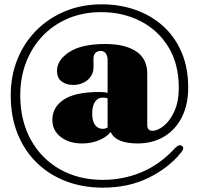

<svg xmlns="http://www.w3.org/2000/svg" viewBox="-20 -719 918 886"><path d="M683.5 -115.5Q707.5 -115.5 736 -138.5Q764.5 -161.5 784.8 -205.8Q805 -250 805 -314.5Q805 -423.5 757.5 -501.5Q710 -579.5 628.8 -621.2Q547.5 -663 447 -663Q364.5 -663 296 -634.5Q227.5 -606 177.8 -554.2Q128 -502.5 100.8 -432.5Q73.5 -362.5 73.5 -279.5Q73.5 -162.5 122 -74.5Q170.5 13.5 256.5 62.2Q342.5 111 454.5 111Q549.5 111 634.2 75.2Q719 39.5 788 -36Q808 -55.5 820.5 -45Q833.5 -34.5 812.5 -11.5Q757 56.5 665 101.8Q573 147 454 147Q362.5 147 285 117.5Q207.5 88 150.2 32.5Q93 -23 61.2 -101.8Q29.5 -180.5 29.5 -279.5Q29.5 -368.5 60.2 -445Q91 -521.5 147.5 -578.5Q204 -635.5 280.8 -667.2Q357.5 -699 449.5 -699Q533.5 -699 606 -673.2Q678.5 -647.5 733 -598.2Q787.5 -549 818 -477.5Q848.5 -406 848.5 -315Q848.5 -237 819.5 -179Q790.5 -121 737.8 -89Q685 -57 614 -57Q513.5 -57.5 491 -110Q468.5 -84 433.5 -70.5Q398.5 -57 360 -57Q298.5 -57 260 -87.2Q221.5 -117.5 221.5 -165.5Q221.5 -224.5 274.5 -259.5Q327.5 -294.5 439 -294.5Q462.5 -294.5 476.5 -290.5V-443.5Q476.5 -461 468 -472.5Q459.5 -484 445 -484Q429.5 -484 420.5 -475Q411.5 -466 411.5 -450V-409Q411.5 -373 384.2 -350Q357 -327 317 -327Q286.5 -327 264.8 -342.8Q243 -358.5 243 -392.5Q243 -441.5 299.5 -478.8Q356 -516 467 -516Q556 -516 607.8 -482.2Q659.5 -448.5 659.5 -379V-142.5Q659.5 -115.5 683.5 -115.5ZM405.5 -195Q405.5 -159.5 419 -142Q432.5 -124.5 453 -124.5Q465.5 -124.5 476.5 -130.5V-265.5Q466.5 -268.5 453 -268.5Q432.5 -268.5 419 -250Q405.5 -231.5 405.5 -195Z"/></svg>

Font: Fraunces 72pt Black
Style: Regular
Weight: 900
Version: Version 1.000;[0bf87f6ff]